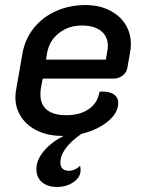

<svg xmlns="http://www.w3.org/2000/svg" viewBox="-20 -529 566 760"><path d="M498 -354Q498 -339 495 -322L484 -260Q481 -242 465.5 -230Q450 -218 431 -218H149L142 -180Q140 -171 140 -155Q140 -115 166 -94Q192 -73 242 -73Q297 -73 332 -97.5Q367 -122 374 -166Q408 -169 428 -157Q448 -145 448 -122Q448 -82 406.5 -48Q365 -14 302 1Q219 59 219 115Q219 130 227.5 138.5Q236 147 252 147Q277 147 297 127Q299 137 299 145Q299 172 271.5 191.5Q244 211 206 211Q168 211 146 192Q124 173 124 140Q124 104 154 68.5Q184 33 232 9H227Q172 9 130 -10.5Q88 -30 64.5 -65Q41 -100 41 -144Q41 -160 44 -175L69 -318Q79 -374 113.5 -417.5Q148 -461 201.5 -485Q255 -509 318 -509Q371 -509 412 -489Q453 -469 475.5 -434Q498 -399 498 -354ZM407 -347Q407 -385 380 -406.5Q353 -428 304 -428Q252 -428 214 -398.5Q176 -369 167 -322L162 -293H399L404 -322Q407 -336 407 -347Z"/></svg>

Font: K2D Medium
Style: Italic
Weight: 500
Italic angle: -10°
Designer: Katatrad Aksorn Co.,Ltd.
Foundry: Cadson Demak Co.,Ltd.
Version: Version 1.000; ttfautohint (v1.6)